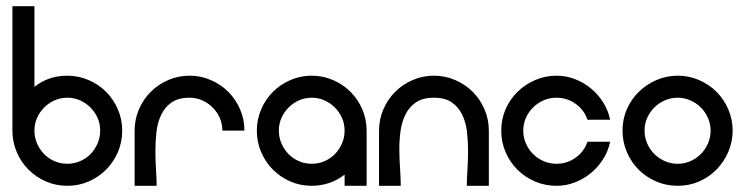

<svg xmlns="http://www.w3.org/2000/svg" viewBox="-20 -599 2402 619"><path d="M197 -355Q233 -355 265.5 -341Q298 -327 322 -303Q346 -279 360 -246.5Q374 -214 374 -178Q374 -141 360 -108.5Q346 -76 322 -52Q298 -28 266 -14Q234 0 197 0Q160 0 128 -14Q96 -28 72 -52Q48 -76 34 -108.5Q20 -141 20 -178V-579H91V-319Q136 -355 197 -355ZM197 -284Q175 -284 156 -275.5Q137 -267 122.5 -252.5Q108 -238 99.5 -219Q91 -200 91 -178Q91 -156 99.5 -136.5Q108 -117 122 -102.5Q136 -88 155.5 -79.5Q175 -71 197 -71Q219 -71 238.5 -79.5Q258 -88 272 -102.5Q286 -117 294.5 -136.5Q303 -156 303 -178Q303 -200 294.5 -219Q286 -238 271.5 -252.5Q257 -267 238 -275.5Q219 -284 197 -284Z M591 -355Q627 -355 659.5 -341Q692 -327 716 -303Q740 -279 754 -246.5Q768 -214 768 -178H697Q697 -200 688.5 -219Q680 -238 665.5 -252.5Q651 -267 632 -275.5Q613 -284 591 -284Q555 -284 533.5 -269Q512 -254 500 -229.5Q488 -205 484.5 -174.5Q481 -144 481 -112.5Q481 -81 483 -51.5Q485 -22 485 0H414V-178Q414 -214 428 -246.5Q442 -279 466 -303Q490 -327 522.5 -341Q555 -355 591 -355Z M985 -355Q1021 -355 1053.5 -341Q1086 -327 1110 -303Q1134 -279 1148 -246.5Q1162 -214 1162 -178V0H1091V-36Q1068 -18 1041 -9Q1014 0 985 0Q948 0 916 -14Q884 -28 860 -52Q836 -76 822 -108.5Q808 -141 808 -178Q808 -214 822 -246.5Q836 -279 860 -303Q884 -327 916.5 -341Q949 -355 985 -355ZM985 -284Q963 -284 944 -275.5Q925 -267 910.5 -252.5Q896 -238 887.5 -219Q879 -200 879 -178Q879 -156 887.5 -136.5Q896 -117 910 -102.5Q924 -88 943.5 -79.5Q963 -71 985 -71Q1007 -71 1026.5 -79.5Q1046 -88 1060 -102.5Q1074 -117 1082.5 -136.5Q1091 -156 1091 -178Q1091 -200 1082.5 -219Q1074 -238 1059.5 -252.5Q1045 -267 1026 -275.5Q1007 -284 985 -284Z M1379 -355Q1415 -355 1447.5 -341Q1480 -327 1504 -303Q1528 -279 1542 -246.5Q1556 -214 1556 -178V0H1485Q1485 -22 1487 -51.5Q1489 -81 1489 -112.5Q1489 -144 1485.5 -174.5Q1482 -205 1470 -229.5Q1458 -254 1436.5 -269Q1415 -284 1379 -284Q1343 -284 1321 -269Q1299 -254 1287 -229.5Q1275 -205 1271 -174.5Q1267 -144 1267.5 -112.5Q1268 -81 1270 -51.5Q1272 -22 1272 0H1202V-178Q1202 -214 1216 -246.5Q1230 -279 1254 -303Q1278 -327 1310.5 -341Q1343 -355 1379 -355Z M1774 -355Q1805 -355 1833.5 -344Q1862 -333 1885 -314Q1908 -295 1924.5 -269Q1941 -243 1947 -213H1874Q1863 -245 1835.5 -264.5Q1808 -284 1774 -284Q1752 -284 1732.5 -275.5Q1713 -267 1698.5 -252.5Q1684 -238 1675.5 -219Q1667 -200 1667 -178Q1667 -156 1675.5 -136.5Q1684 -117 1698.5 -102.5Q1713 -88 1732.5 -79.5Q1752 -71 1774 -71Q1808 -71 1835.5 -90.5Q1863 -110 1874 -142H1947Q1941 -112 1924.5 -86Q1908 -60 1885 -41Q1862 -22 1833.5 -11Q1805 0 1774 0Q1737 0 1704.5 -14Q1672 -28 1648 -52Q1624 -76 1610 -108.5Q1596 -141 1596 -178Q1596 -215 1610 -247Q1624 -279 1648.5 -303Q1673 -327 1705.5 -341Q1738 -355 1774 -355Z M2165 -355Q2201 -355 2233.5 -341Q2266 -327 2290 -303Q2314 -279 2328 -246.5Q2342 -214 2342 -178Q2342 -142 2328 -109.5Q2314 -77 2290 -52.5Q2266 -28 2234 -14Q2202 0 2165 0Q2128 0 2095.5 -14Q2063 -28 2039 -52Q2015 -76 2001 -108.5Q1987 -141 1987 -178Q1987 -215 2001 -247Q2015 -279 2039.5 -303Q2064 -327 2096.5 -341Q2129 -355 2165 -355ZM2165 -284Q2143 -284 2123.5 -275.5Q2104 -267 2089.5 -252.5Q2075 -238 2066.5 -219Q2058 -200 2058 -178Q2058 -156 2066.5 -136.5Q2075 -117 2089.5 -102.5Q2104 -88 2123.5 -79.5Q2143 -71 2165 -71Q2187 -71 2206 -79.5Q2225 -88 2239.5 -102.5Q2254 -117 2262.5 -136.5Q2271 -156 2271 -178Q2271 -199 2262.5 -218.5Q2254 -238 2239.5 -252.5Q2225 -267 2205.5 -275.5Q2186 -284 2165 -284Z"/></svg>

Font: Googee
Style: Regular
Weight: 400
Designer: Peter Wiegel
Foundry: CATFonts Peter Wiegel
Version: 1.000